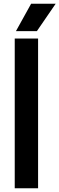

<svg xmlns="http://www.w3.org/2000/svg" viewBox="-20 -1016 320 1036"><path d="M59.5 0V-808H185.5V0ZM66 -848 148 -996H280.5L179 -848Z"/></svg>

Font: Encode Sans Semi Condensed SmBd
Style: Regular
Weight: 600
Width: 4
Designer: Multiple Designers
Foundry: Impallari Type
Version: Version 2.000